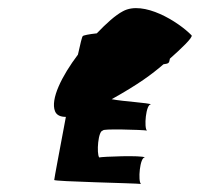

<svg xmlns="http://www.w3.org/2000/svg" viewBox="-20 -706 497 478"><path d="M117 -429C121 -419 131 -415 144 -415C129 -335 115 -261 115 -258C113 -254 318 -250 331 -248C323 -254 328 -316 341 -314C334 -320 233 -316 227 -314C220 -323 224 -383 237 -381C229 -386 333 -383 346 -381C338 -386 343 -448 356 -446C351 -450 290 -453 258 -459C326 -497 358 -521 387 -546C400 -548 401 -548 403 -560C429 -583 461 -613 457 -618C424 -652 337 -706 286 -678C267 -668 245 -648 221 -623C202 -621 187 -618 186 -616C184 -614 180 -597 174 -570C134 -517 105 -459 117 -429Z"/></svg>

Font: Ampere
Style: SCUltCndIta
Weight: 400
Version: Version 1